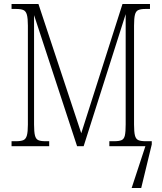

<svg xmlns="http://www.w3.org/2000/svg" viewBox="-20 -734 812 964"><path d="M38 0V-25H61Q85 -25 97.5 -30.5Q110 -36 115 -54Q120 -72 120 -108V-606Q120 -642 115 -660Q110 -678 97.5 -683.5Q85 -689 62 -689H38V-714H173L388 -65L595 -714H733V-689H710Q687 -689 674.5 -683.5Q662 -678 657.5 -660Q653 -642 653 -605V-109Q653 -72 657.5 -54Q662 -36 674.5 -30.5Q687 -25 711 -25H742V-9L689 210H641L710 0H529V-25H554Q578 -25 590.5 -30.5Q603 -36 607 -54Q611 -72 611 -109V-663L400 0H367L151 -658V-109Q151 -72 155.5 -54Q160 -36 172 -30.5Q184 -25 208 -25H227V0Z"/></svg>

Font: Noto Serif Condensed ExtraLight
Style: Regular
Weight: 200
Width: 3
Designer: Monotype Design Team
Foundry: Monotype Imaging Inc.
Version: Version 2.013; ttfautohint (v1.8.4.7-5d5b)